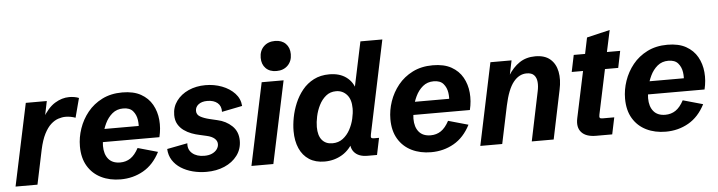

<svg xmlns="http://www.w3.org/2000/svg" viewBox="-48 -999 4586 1227"><g transform="rotate(-5 2245.0 -385.5)"><path d="M9.3 0 121.1 -527.3H255.9L231 -406.7L223.1 -415.5Q262.7 -484.4 308.1 -512.2Q353.5 -540 400.4 -540Q417.5 -540 433.8 -537.1Q450.2 -534.2 462.4 -528.8L429.7 -404.8Q416 -410.2 399.4 -413.3Q382.8 -416.5 366.2 -416.5Q343.8 -416.5 319.3 -408.4Q294.9 -400.4 271.7 -379.4Q248.5 -358.4 229 -320.1Q209.5 -281.7 196.3 -221.2L149.9 0Z M683.1 12.7Q613.3 12.7 558.6 -14.2Q503.9 -41 472.7 -93Q441.4 -145 441.4 -220.2Q441.4 -277.3 460.7 -333.7Q480 -390.1 517.6 -436.8Q555.2 -483.4 611.3 -511.7Q667.5 -540 740.7 -540Q812.5 -540 859.6 -513.7Q906.7 -487.3 931.6 -443.1Q956.5 -398.9 961.4 -344.7Q966.3 -290.5 952.6 -234.4H535.2L552.2 -317.4H844.2L824.2 -292Q830.1 -322.8 825.2 -356.4Q820.3 -390.1 800 -413.8Q779.8 -437.5 737.8 -437.5Q696.8 -437.5 668 -413.6Q639.2 -389.6 621.6 -352.8Q604 -315.9 596.2 -277.3Q588.4 -238.8 588.4 -210.4Q588.4 -156.7 614 -126Q639.6 -95.2 689.5 -95.2Q726.6 -95.2 755.4 -114.5Q784.2 -133.8 807.6 -177.7L935.5 -141.6Q895 -62.5 829.1 -24.9Q763.2 12.7 683.1 12.7Z M1233.9 12.7Q1188.5 12.7 1146.5 2Q1104.5 -8.8 1071 -30Q1037.6 -51.3 1017.6 -82.5Q997.6 -113.8 995.6 -154.8L1127 -180.2Q1123 -139.6 1151.6 -115.2Q1180.2 -90.8 1229 -90.8Q1258.3 -90.8 1278.8 -100.3Q1299.3 -109.9 1310.3 -125.2Q1321.3 -140.6 1321.3 -158.2Q1321.3 -178.7 1304.2 -193.8Q1287.1 -209 1253.9 -216.3L1209 -226.6Q1185.1 -231.4 1158.9 -241.2Q1132.8 -251 1110.1 -267.3Q1087.4 -283.7 1073.2 -308.1Q1059.1 -332.5 1059.1 -367.2Q1059.1 -418 1087.9 -457Q1116.7 -496.1 1165.5 -518.1Q1214.4 -540 1274.4 -540Q1330.6 -540 1379.9 -521.2Q1429.2 -502.4 1461.2 -468.3Q1493.2 -434.1 1496.6 -387.2L1365.2 -360.8Q1366.7 -397.9 1342.8 -418.2Q1318.8 -438.5 1277.3 -438.5Q1241.7 -438.5 1220.9 -422.4Q1200.2 -406.2 1200.2 -381.3Q1200.2 -356.9 1222.7 -344Q1245.1 -331.1 1281.2 -322.3L1331.1 -310.5Q1385.7 -298.8 1424.1 -262.5Q1462.4 -226.1 1462.4 -167.5Q1462.4 -113.3 1431.6 -72.5Q1400.9 -31.7 1349.4 -9.5Q1297.9 12.7 1233.9 12.7Z M1774.9 -527.3 1663.1 0H1522.5L1634.3 -527.3ZM1735.4 -590.3Q1691.9 -590.3 1666.7 -615.7Q1641.6 -641.1 1641.6 -683.1Q1641.6 -728 1669.2 -755.4Q1696.8 -782.7 1741.7 -782.7Q1785.2 -782.7 1810.3 -757.3Q1835.4 -731.9 1835.4 -689.9Q1835.4 -645.5 1807.9 -617.9Q1780.3 -590.3 1735.4 -590.3Z M1991.2 12.7Q1933.1 12.7 1892.6 -13.4Q1852.1 -39.6 1831.1 -87.2Q1810.1 -134.8 1810.1 -198.7Q1810.1 -238.8 1818.8 -284.9Q1827.6 -331.1 1846.4 -376Q1865.2 -420.9 1895.5 -458.3Q1925.8 -495.6 1969 -517.8Q2012.2 -540 2068.8 -540Q2134.8 -540 2177.5 -508.5Q2220.2 -477.1 2233.4 -422.4L2219.2 -418L2285.6 -732.4H2426.3L2300.8 -135.3Q2297.4 -119.1 2300.5 -113.5Q2303.7 -107.9 2317.9 -107.9H2350.6L2328.1 0H2267.1Q2208.5 0 2180.9 -33.7Q2153.3 -67.4 2167 -129.9L2169.9 -142.1L2188 -115.2Q2156.7 -49.3 2105.2 -18.3Q2053.7 12.7 1991.2 12.7ZM2050.8 -99.1Q2090.3 -99.1 2118.4 -120.6Q2146.5 -142.1 2164.3 -175Q2182.1 -208 2190.4 -244.1Q2198.7 -280.3 2198.7 -310.1Q2198.7 -368.2 2171.4 -398.4Q2144 -428.7 2102.5 -428.7Q2064.5 -428.7 2037.4 -406.5Q2010.3 -384.3 1993.2 -350.1Q1976.1 -315.9 1968.3 -278.8Q1960.4 -241.7 1960.4 -211.4Q1960.4 -156.2 1984.4 -127.7Q2008.3 -99.1 2050.8 -99.1Z M2674.8 12.7Q2605 12.7 2550.3 -14.2Q2495.6 -41 2464.4 -93Q2433.1 -145 2433.1 -220.2Q2433.1 -277.3 2452.4 -333.7Q2471.7 -390.1 2509.3 -436.8Q2546.9 -483.4 2603 -511.7Q2659.2 -540 2732.4 -540Q2804.2 -540 2851.3 -513.7Q2898.4 -487.3 2923.3 -443.1Q2948.2 -398.9 2953.1 -344.7Q2958 -290.5 2944.3 -234.4H2526.9L2543.9 -317.4H2835.9L2815.9 -292Q2821.8 -322.8 2816.9 -356.4Q2812 -390.1 2791.7 -413.8Q2771.5 -437.5 2729.5 -437.5Q2688.5 -437.5 2659.7 -413.6Q2630.9 -389.6 2613.3 -352.8Q2595.7 -315.9 2587.9 -277.3Q2580.1 -238.8 2580.1 -210.4Q2580.1 -156.7 2605.7 -126Q2631.3 -95.2 2681.2 -95.2Q2718.3 -95.2 2747.1 -114.5Q2775.9 -133.8 2799.3 -177.7L2927.2 -141.6Q2886.7 -62.5 2820.8 -24.9Q2754.9 12.7 2674.8 12.7Z M2990.7 0 3101.6 -527.3H3237.3L3212.4 -408.2L3213.4 -429.7Q3246.1 -482.9 3289.1 -511.5Q3332 -540 3390.1 -540Q3451.2 -540 3485.8 -510Q3520.5 -480 3530.5 -429Q3540.5 -377.9 3526.9 -314.5L3461.4 0H3320.8L3386.2 -314.5Q3393.6 -347.7 3391.1 -375.2Q3388.7 -402.8 3373.3 -419.4Q3357.9 -436 3325.7 -436Q3276.9 -436 3240.5 -390.4Q3204.1 -344.7 3182.1 -241.7L3131.3 0Z M3733.4 0Q3668.9 0 3639.9 -32.5Q3610.8 -64.9 3623.5 -123L3686.5 -419.9H3613.8L3636.2 -527.3H3709L3730.5 -630.9L3878.9 -666L3849.1 -527.3H3934.1L3912.1 -419.9H3827.1L3766.6 -134.3Q3763.2 -118.7 3766.6 -113Q3770 -107.4 3784.2 -107.4H3859.4L3836.9 0Z M4180.2 12.7Q4110.4 12.7 4055.7 -14.2Q4001 -41 3969.7 -93Q3938.5 -145 3938.5 -220.2Q3938.5 -277.3 3957.8 -333.7Q3977.1 -390.1 4014.6 -436.8Q4052.2 -483.4 4108.4 -511.7Q4164.6 -540 4237.8 -540Q4309.6 -540 4356.7 -513.7Q4403.8 -487.3 4428.7 -443.1Q4453.6 -398.9 4458.5 -344.7Q4463.4 -290.5 4449.7 -234.4H4032.2L4049.3 -317.4H4341.3L4321.3 -292Q4327.1 -322.8 4322.3 -356.4Q4317.4 -390.1 4297.1 -413.8Q4276.9 -437.5 4234.9 -437.5Q4193.8 -437.5 4165 -413.6Q4136.2 -389.6 4118.7 -352.8Q4101.1 -315.9 4093.3 -277.3Q4085.4 -238.8 4085.4 -210.4Q4085.4 -156.7 4111.1 -126Q4136.7 -95.2 4186.5 -95.2Q4223.6 -95.2 4252.4 -114.5Q4281.2 -133.8 4304.7 -177.7L4432.6 -141.6Q4392.1 -62.5 4326.2 -24.9Q4260.3 12.7 4180.2 12.7Z"/></g></svg>

Font: Schibsted Grotesk
Style: Bold Italic
Weight: 700
Italic angle: -12°
Designer: Bakken & Baeck AS, Henrik Kongsvoll
Foundry: Schibsted ASA
Version: Version 1.100;gftools[0.9.25]